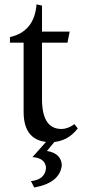

<svg xmlns="http://www.w3.org/2000/svg" viewBox="-20 -625 384 857"><path d="M208 9.8Q85.4 9.8 85.4 -125.5V-434.6H24.4V-459.5Q133.3 -483.9 143.1 -605.5L167.5 -600.1V-483.9H291L281.2 -434.6H167.5V-182.6Q167.5 -49.3 254.4 -49.3Q282.2 -49.3 312.5 -70.8L327.1 -51.8Q281.7 7.8 208 9.8ZM132.8 211.9 118.2 183.6Q182.6 176.3 185.5 123Q181.2 80.1 125 76.2L192.9 0H230L189.5 48.8Q253.9 59.6 255.9 113.3Q246.6 191.4 132.8 211.9Z"/></svg>

Font: Kelvinch
Style: Regular
Weight: 400
Designer: Paul James MIller
Foundry: High-Logic / Made with FontCreator
Version: Version 3.30 September 23, 2016